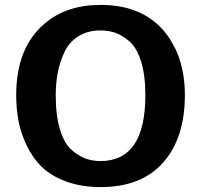

<svg xmlns="http://www.w3.org/2000/svg" viewBox="-20 -751 820 782"><path d="M390 11Q311 11 249 -12Q187 -35 149.5 -72Q112 -109 88 -160Q64 -211 55 -260.5Q46 -310 46 -364Q46 -558 163 -656Q251 -731 390 -731Q580 -731 671 -594L694 -553Q733 -471 733 -364Q733 -189 644.5 -89Q556 11 390 11ZM389 -95Q572 -95 572 -363Q572 -445 554.5 -501Q537 -557 507 -582.5Q477 -608 449.5 -617.5Q422 -627 389 -627Q337 -627 299.5 -603.5Q262 -580 243 -540Q224 -500 215.5 -456.5Q207 -413 207 -363Q207 -280 224.5 -223Q242 -166 271.5 -140.5Q301 -115 329 -105Q357 -95 389 -95Z"/></svg>

Font: cwTeXHei
Style: Medium
Weight: 500
Version: Version 1.17